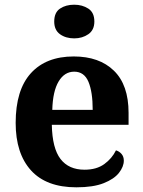

<svg xmlns="http://www.w3.org/2000/svg" viewBox="-20 -790 612 820"><path d="M306.1 10Q178 10 112.4 -62.3Q46.9 -134.6 46.9 -265.2Q46.9 -405.7 111.8 -477.3Q176.8 -548.9 295 -548.9Q404.2 -548.9 466.6 -488Q529.1 -427.2 529.1 -308.2V-256.9H201.3Q203.3 -156.6 238.5 -110.9Q273.7 -65.2 341 -65.2Q392.4 -65.2 425.5 -89.3Q458.5 -113.4 475.3 -147.9Q489.3 -143.8 499.1 -132.5Q508.8 -121.1 508.8 -104.1Q508.8 -78.3 488.1 -51.8Q467.3 -25.3 422.8 -7.7Q378.3 10 306.1 10ZM375.9 -320.8Q375.9 -397.3 357.8 -440.6Q339.6 -483.9 297 -483.9Q255.4 -483.9 230.4 -442.1Q205.4 -400.4 203.3 -320.8ZM297 -626.1Q260.9 -626.1 236.2 -643.9Q211.6 -661.7 211.6 -698Q211.6 -736.5 236.2 -753.2Q260.9 -769.9 297 -769.9Q331.6 -769.9 357.3 -753.2Q383 -736.5 383 -698Q383 -661.7 357.3 -643.9Q331.6 -626.1 297 -626.1Z"/></svg>

Font: Noto Serif Khmer
Style: Regular
Weight: 400
Designer: Danh Hong and the Monotype Design Team
Foundry: Monotype Imaging Inc.
Version: Version 2.003